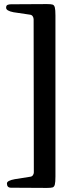

<svg xmlns="http://www.w3.org/2000/svg" viewBox="-20 -721 402 942"><path d="M252 145V-645Q252 -673 249 -684.5Q246 -696 238 -698.5Q230 -701 210 -701L34 -700Q24 -700 17 -697Q10 -694 10 -683Q10 -668 46 -661L127 -649Q136 -648 140.5 -641Q145 -634 145 -626L146 125Q146 132 141.5 138.5Q137 145 129 146L53 158Q14 165 14 179Q14 200 34 200L210 201Q230 201 238 198.5Q246 196 249 184.5Q252 173 252 145Z"/></svg>

Font: EB Garamond ExtraBold
Style: Regular
Weight: 800
Designer: Georg Duffner and Octavio Pardo
Foundry: Georg Duffner
Version: Version 1.000